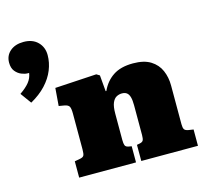

<svg xmlns="http://www.w3.org/2000/svg" viewBox="-113 -929 1130 1057"><g transform="rotate(-15 452.5 -400.5)"><path d="M211 0V-93L243 -99Q259 -102 264 -110.5Q269 -119 269 -146V-349Q269 -378 263 -389.5Q257 -401 234 -405L204 -410L212 -511L449 -525L467 -514L475 -422H479Q502 -473 545.5 -502Q589 -531 659 -531Q722 -531 759.5 -507.5Q797 -484 814 -445Q831 -406 831 -359V-138Q831 -118 836.5 -109Q842 -100 861 -97L888 -93V0H565V-92L581 -95Q597 -98 601.5 -107Q606 -116 606 -137V-307Q606 -336 601 -353.5Q596 -371 585.5 -379Q575 -387 558 -387Q541 -387 526.5 -379Q512 -371 503 -350Q494 -329 494 -288V-139Q494 -118 498 -108Q502 -98 517 -95L535 -92V0ZM63 -467 18 -529Q53 -553 71.5 -576Q90 -599 94 -628H86Q70 -628 50.5 -636Q31 -644 16.5 -662Q2 -680 2 -711Q2 -751 31 -776Q60 -801 108 -801Q159 -801 188.5 -771.5Q218 -742 218 -697Q218 -654 201 -612Q184 -570 149.5 -533Q115 -496 63 -467Z"/></g></svg>

Font: Literata Black
Style: Regular
Weight: 900
Designer: Latin by Veronika Burian and Jose Scaglione. Greek by Irene Vlachou. Cyrillic by Vera Evstafieva.
Foundry: TypeTogether
Version: Version 3.103;gftools[0.9.29]